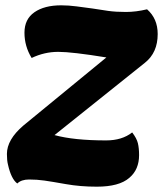

<svg xmlns="http://www.w3.org/2000/svg" viewBox="-20 -690 617 722"><path d="M45 0Q22 -17 10 -71Q6 -86 6 -111Q6 -165 68 -218L380 -474Q251 -495 199 -495Q147 -495 99 -472Q72 -516 72 -567Q72 -618 109.5 -644Q147 -670 210 -670Q238 -670 268 -666Q298 -662 328 -658L387 -649Q416 -645 453.5 -645Q491 -645 533 -655Q573 -620 573 -562Q573 -492 525 -454L185 -182Q258 -162 379 -162Q439 -162 477 -192Q494 -170 498.5 -151.5Q503 -133 503 -106.5Q503 -80 494 -58.5Q485 -37 466 -21Q428 12 344 12Q282 12 228.5 2.5Q175 -7 147 -11Q119 -15 89.5 -15Q60 -15 45 0Z"/></svg>

Font: Sansita One
Style: Regular
Weight: 400
Designer: Pablo Cosgaya
Foundry: Omnibus-Type
Version: Version 1.001